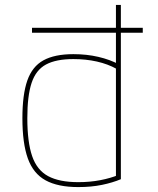

<svg xmlns="http://www.w3.org/2000/svg" viewBox="-20 -750 640 780"><path d="M110 -617V-637H560V-617ZM298 10Q215 10 165 -17.5Q115 -45 93 -106.5Q71 -168 71 -270Q71 -366 91 -423Q111 -480 156.5 -505Q202 -530 278 -530Q332 -530 379.5 -519Q427 -508 464 -488L454 -470Q418 -490 373.5 -500Q329 -510 278 -510Q208 -510 167 -488Q126 -466 108.5 -413.5Q91 -361 91 -270Q91 -173 110.5 -116Q130 -59 175.5 -34.5Q221 -10 298 -10Q345 -10 387 -18Q429 -26 463 -40L451 -22V-730H471V-22Q438 -8 394.5 1Q351 10 298 10Z"/></svg>

Font: M PLUS Code Latin Expanded Thin
Style: Regular
Weight: 250
Width: 7
Designer: Coji Morishita
Foundry: UNDERFOREST DESIGN
Version: Version 1.002; ttfautohint (v1.8.3)